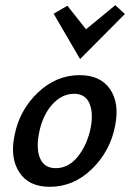

<svg xmlns="http://www.w3.org/2000/svg" viewBox="-20 -715 502 741"><path d="M289 -487 187 -662 240 -693 312 -602 425 -695 462 -661ZM172 6Q91 6 54.5 -50Q18 -106 36 -192Q55 -290 126 -357.5Q197 -425 287 -425Q368 -425 405 -370.5Q442 -316 424 -228Q405 -131 334.5 -62.5Q264 6 172 6ZM195 -66Q245 -66 281 -111.5Q317 -157 330 -222Q341 -280 325 -316.5Q309 -353 266 -353Q218 -353 180.5 -310.5Q143 -268 130 -198Q119 -138 135.5 -102Q152 -66 195 -66Z"/></svg>

Font: EauTestInfant Semibold
Style: Italic
Weight: 600
Italic angle: -12°
Designer: Christian Thalmann (Catharsis Fonts)
Version: Version 0.001;PS 000.001;hotconv 1.0.88;makeotf.lib2.5.64775